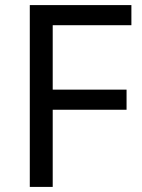

<svg xmlns="http://www.w3.org/2000/svg" viewBox="-20 -734 559 754"><path d="M187 0H97V-714H496V-635H187V-382H477V-303H187Z"/></svg>

Font: Noto Sans Tagalog
Style: Regular
Weight: 400
Designer: Monotype Design Team
Foundry: Monotype Imaging Inc.
Version: Version 2.001; ttfautohint (v1.8.4.7-5d5b)